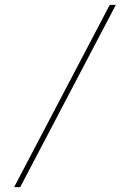

<svg xmlns="http://www.w3.org/2000/svg" viewBox="-20 -710 534 789"><path d="M63 59H38L431 -690H456Z"/></svg>

Font: Exo 2.0 Thin
Style: Regular
Weight: 250
Designer: Natanael Gama
Version: Version 1.001;PS 001.001;hotconv 1.0.70;makeotf.lib2.5.58329